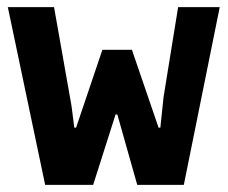

<svg xmlns="http://www.w3.org/2000/svg" viewBox="-20 -520 640 540"><path d="M351 -380 426 -161H431L440 -247L481 -500H598L497 0H366L310 -198H305L242 0H107L2 -500H132L181 -223L189 -161H194L268 -380Z"/></svg>

Font: PT Mono
Style: Bold
Weight: 700
Monospace: yes
Designer: A.Korolkova, I.Chaeva
Foundry: ParaType Ltd
Version: Version 1.000 OFL